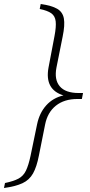

<svg xmlns="http://www.w3.org/2000/svg" viewBox="-63 -747 450 962"><path d="M141 -727Q196 -719 223.5 -703Q251 -687 257 -654.5Q263 -622 251 -564L220 -409Q208 -348 236.5 -314.5Q265 -281 331 -281H353L348 -255L347 -251H325Q259 -251 217 -217.5Q175 -184 163 -123L132 32Q121 89 102.5 122Q84 155 49.5 171Q15 187 -43 195L-38 170Q5 161 29.5 148Q54 135 67 108Q80 81 90 34L123 -125Q135 -182 169 -219.5Q203 -257 255 -269Q160 -298 180 -408L210 -566Q219 -613 216 -640Q213 -667 194 -680.5Q175 -694 136 -702Z"/></svg>

Font: Piazzolla SC ExtraLight
Style: Italic
Weight: 200
Italic angle: -11.3°
Designer: Juan Pablo del Peral
Foundry: Huerta Tipografica
Version: Version 1.330